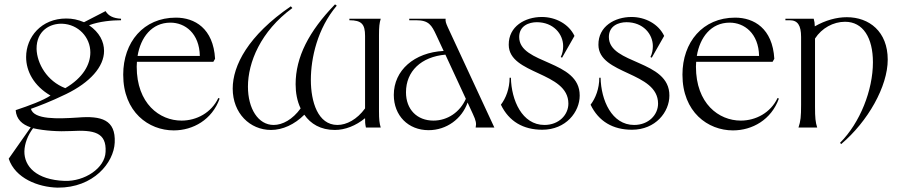

<svg xmlns="http://www.w3.org/2000/svg" viewBox="-20 -586 4128 882"><path d="M121 -1 20 143C50 233 155 274 245 276C410 277 503 161 507 69C512 -36 446 -55 337 -46C245 -40 136 -36 122 -86C155 -98 210 -118 284 -154C393 -207 458 -279 458 -352C458 -395 437 -437 389 -470C436 -488 496 -493 536 -493V-500C500 -502 478 -513 465 -535L366 -484C337 -496 313 -501 284 -501C170 -501 100 -416 100 -324C100 -259 135 -192 212 -147C177 -124 115 -101 52 -80C55 -38 82 -14 121 -1ZM132 3C185 15 250 19 306 16C412 10 470 22 465 112C462 187 368 248 277 245C146 240 91 178 92 109C93 74 107 36 132 3ZM148 -361C147 -446 211 -479 266 -477C340 -474 395 -415 395 -345C395 -290 362 -229 280 -181C196 -213 150 -294 148 -361Z M778 13C867 13 954 -36 989 -133L983 -136C951 -68 883 -32 814 -32C713 -32 608 -110 608 -280L609 -302H960L968 -316C960 -456 874 -505 788 -505C639 -505 546 -392 546 -243C546 -71 663 13 778 13ZM612 -329C626 -414 677 -482 763 -482C830 -482 896 -433 898 -329Z M1225 11C1278 11 1333 -14 1378 -59C1407 -17 1453 11 1518 11C1565 11 1614 -8 1657 -43C1657 -28 1657 -17 1661 0H1729C1723 -20 1721 -36 1721 -76V-424C1721 -464 1723 -480 1729 -500H1585V-493C1641 -493 1657 -475 1657 -421V-88C1620 -37 1572 -12 1530 -12C1440 -12 1408 -119 1408 -219C1408 -319 1438 -455 1527 -560L1519 -566C1399 -442 1338 -324 1338 -199C1338 -160 1345 -121 1361 -88C1324 -37 1278 -12 1237 -12C1166 -12 1119 -87 1119 -188C1119 -299 1177 -442 1323 -549L1316 -557C1120 -423 1049 -285 1049 -179C1049 -66 1128 11 1225 11Z M2165 0H2251L2037 -461C2028 -481 2026 -488 2027 -500H1860V-493H1892C1950 -493 1963 -470 1984 -425L2018 -352C1883 -345 1789 -263 1789 -150C1789 -55 1855 12 1949 12C2031 12 2102 -40 2128 -115L2152 -63C2167 -31 2169 -19 2165 0ZM1845 -162C1845 -259 1915 -325 2026 -335L2120 -132C2093 -71 2036 -32 1971 -32C1896 -32 1845 -83 1845 -162Z M2471 10C2580 10 2643 -72 2643 -147C2644 -312 2365 -289 2365 -416C2365 -467 2409 -484 2446 -484C2522 -484 2567 -430 2567 -374C2567 -357 2564 -340 2556 -324L2562 -321L2619 -421C2593 -476 2532 -508 2469 -508C2392 -508 2316 -465 2317 -380C2318 -242 2591 -258 2591 -110C2591 -59 2548 -12 2481 -12C2378 -12 2329 -126 2327 -229H2321C2321 -179 2304 -135 2281 -105C2318 -28 2384 10 2471 10Z M2883 10C2992 10 3055 -72 3055 -147C3056 -312 2777 -289 2777 -416C2777 -467 2821 -484 2858 -484C2934 -484 2979 -430 2979 -374C2979 -357 2976 -340 2968 -324L2974 -321L3031 -421C3005 -476 2944 -508 2881 -508C2804 -508 2728 -465 2729 -380C2730 -242 3003 -258 3003 -110C3003 -59 2960 -12 2893 -12C2790 -12 2741 -126 2739 -229H2733C2733 -179 2716 -135 2693 -105C2730 -28 2796 10 2883 10Z M3347 13C3436 13 3523 -36 3558 -133L3552 -136C3520 -68 3452 -32 3383 -32C3282 -32 3177 -110 3177 -280L3178 -302H3529L3537 -316C3529 -456 3443 -505 3357 -505C3208 -505 3115 -392 3115 -243C3115 -71 3232 13 3347 13ZM3181 -329C3195 -414 3246 -482 3332 -482C3399 -482 3465 -433 3467 -329Z M3839 70 3844 76C3967 -28 4058 -189 4058 -312C4058 -441 3973 -507 3870 -507C3823 -507 3772 -493 3723 -465C3723 -477 3721 -490 3718 -500H3588V-493H3608C3644 -493 3660 -470 3660 -416V-105C3660 -50 3658 -30 3648 0H3734C3726 -25 3724 -45 3724 -95V-409C3755 -457 3808 -486 3862 -486C3945 -486 3990 -412 3990 -300C3990 -172 3931 -22 3839 70Z"/></svg>

Font: Sinistre
Style: Regular
Weight: 400
Designer: Jules Durand
Foundry: Collletttivo
Version: Version 69.420;Glyphs 3.2 (3217)